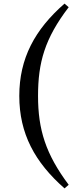

<svg xmlns="http://www.w3.org/2000/svg" viewBox="-20 -843 438 1065"><path d="M191 -311C191 -496 228 -629 361 -803L338 -823C173 -679 87 -519 87 -311C87 -102 173 57 338 202L361 182C233 11 191 -125 191 -311Z"/></svg>

Font: Source Han Serif
Style: Bold
Weight: 700
Designer: Ryoko NISHIZUKA 西塚涼子 (kana & ideographs); Frank Grießhammer (Latin, Greek & Cyrillic); Wenlong ZHANG 张文龙 (bopomofo); San
Foundry: Adobe Systems Incorporated
Version: Version 1.001;PS 1.001;hotconv 16.6.54;makeotf.lib2.5.65590